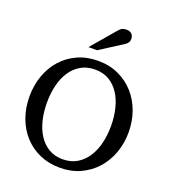

<svg xmlns="http://www.w3.org/2000/svg" viewBox="-165 -1050 1061 1188"><g transform="rotate(20 365.5 -456.0)"><path d="M576.2 -334Q576.2 -395 563 -449Q549.8 -502.9 523.4 -543.2Q497.1 -583.5 457.8 -606.7Q418.5 -629.9 366.2 -629.9Q312 -629.9 272 -606.4Q231.9 -583 205.6 -542.7Q179.2 -502.4 166.5 -449Q153.8 -395.5 153.8 -335.9Q153.8 -275.9 166.7 -221.9Q179.7 -168 205.8 -127.4Q231.9 -86.9 271.2 -63Q310.5 -39.1 363.8 -39.1Q418 -39.1 457.8 -63Q497.6 -86.9 523.9 -127.2Q550.3 -167.5 563.2 -220.9Q576.2 -274.4 576.2 -334ZM691.9 -335Q691.9 -262.2 668.5 -198.2Q645 -134.3 602.3 -86.7Q559.6 -39.1 499.5 -11.5Q439.5 16.1 366.2 16.1Q292.5 16.1 232.2 -10.5Q171.9 -37.1 128.9 -84.5Q85.9 -131.8 62.5 -196Q39.1 -260.3 39.1 -335.9Q39.1 -409.2 62 -473.1Q85 -537.1 127.4 -584.7Q169.9 -632.3 230.2 -659.7Q290.5 -687 365.2 -687Q439.5 -687 499.8 -659.2Q560.1 -631.3 602.8 -583.5Q645.5 -535.6 668.7 -471.7Q691.9 -407.7 691.9 -335ZM509.8 -883.3Q509.8 -869.6 503.2 -859.9Q496.6 -850.1 486.8 -843.3L334.5 -746.1H277.8L410.6 -901.4Q416.5 -907.7 421.4 -912.8Q426.3 -918 432.1 -921.4Q438 -924.8 445.6 -926.5Q453.1 -928.2 463.9 -928.2Q477.1 -928.2 485.8 -924.1Q494.6 -919.9 500 -913.6Q505.4 -907.2 507.6 -899.2Q509.8 -891.1 509.8 -883.3Z"/></g></svg>

Font: BabelStone Ogham Pictish
Style: Bold
Weight: 700
Designer: Andrew West
Foundry: BabelStone
Version: Version 1.02 March 14, 2022